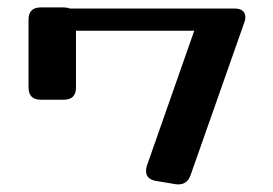

<svg xmlns="http://www.w3.org/2000/svg" viewBox="-20 -470 736 518"><path d="M185 -234Q185 -201 152 -201H90Q57 -201 57 -234V-417Q57 -450 90 -450H152Q161 -450 168 -447H612Q642 -447 642 -423Q642 -417 639 -409L494 3Q484 31 454 27L400 18Q374 13 374 -9Q374 -12 374.5 -15Q375 -18 376 -22L504 -387H185Z"/></svg>

Font: Yusei Magic
Style: Regular
Weight: 400
Designer: Tanukizamurai
Foundry: Yusei Magic Project
Version: Version 1.200